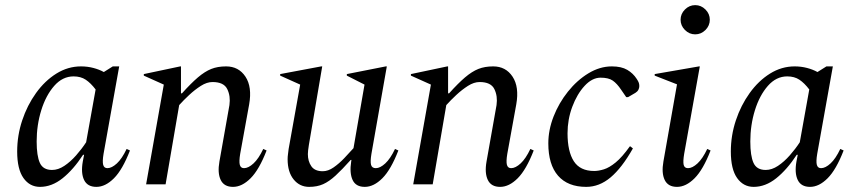

<svg xmlns="http://www.w3.org/2000/svg" viewBox="-20 -719 3331 749"><path d="M136 10Q96 10 71.5 -24.5Q47 -59 47 -128Q47 -190 66.5 -249Q86 -308 120.5 -356Q155 -404 200 -432Q245 -460 296 -460Q321 -460 344 -454Q367 -448 385 -438L420 -460H445L384 -119Q379 -89 382.5 -76Q386 -63 399 -63Q416 -63 436 -81.5Q456 -100 474 -138L487 -132Q458 -57 424.5 -23.5Q391 10 356 10Q321 10 308 -17Q295 -44 303 -89L308 -115H304Q266 -57 224 -23.5Q182 10 136 10ZM123 -167Q123 -111 135.5 -83.5Q148 -56 183 -56Q207 -56 231 -72Q255 -88 277 -113Q299 -138 316 -164L353 -370Q334 -395 314.5 -408Q295 -421 267 -421Q224 -421 191.5 -384Q159 -347 141 -289Q123 -231 123 -167Z M550 0 619 -389 541 -424V-430L683 -460H686V-355H690Q725 -394 752 -417Q779 -440 804 -450Q829 -460 862 -460Q911 -460 937.5 -420Q964 -380 952 -312L917 -119Q912 -89 915.5 -76Q919 -63 932 -63Q949 -63 969 -81.5Q989 -100 1007 -138L1020 -132Q991 -57 957.5 -23.5Q924 10 889 10Q854 10 841 -17Q828 -44 836 -89L875 -309Q880 -344 866.5 -371.5Q853 -399 809 -399Q787 -399 763.5 -384Q740 -369 718 -348.5Q696 -328 679 -309L626 0Z M1186 10Q1149 10 1125.5 -19Q1102 -48 1102 -98Q1102 -108 1103.5 -118Q1105 -128 1106 -138L1151 -389L1073 -424V-430L1233 -460H1237L1185 -154Q1181 -129 1181 -118Q1181 -90 1194.5 -70.5Q1208 -51 1239 -51Q1260 -51 1281.5 -66Q1303 -81 1323 -102Q1343 -123 1359 -141L1402 -389L1333 -424V-430L1485 -460H1489L1429 -119Q1424 -89 1427.5 -76Q1431 -63 1446 -63Q1463 -63 1483 -81.5Q1503 -100 1521 -138L1534 -132Q1505 -57 1471.5 -23.5Q1438 10 1403 10Q1368 10 1355.5 -17Q1343 -44 1350 -89L1351 -95H1348Q1314 -57 1289 -34Q1264 -11 1240.5 -0.5Q1217 10 1186 10Z M1592 0 1661 -389 1583 -424V-430L1725 -460H1728V-355H1732Q1767 -394 1794 -417Q1821 -440 1846 -450Q1871 -460 1904 -460Q1953 -460 1979.5 -420Q2006 -380 1994 -312L1959 -119Q1954 -89 1957.5 -76Q1961 -63 1974 -63Q1991 -63 2011 -81.5Q2031 -100 2049 -138L2062 -132Q2033 -57 1999.5 -23.5Q1966 10 1931 10Q1896 10 1883 -17Q1870 -44 1878 -89L1917 -309Q1922 -344 1908.5 -371.5Q1895 -399 1851 -399Q1829 -399 1805.5 -384Q1782 -369 1760 -348.5Q1738 -328 1721 -309L1668 0Z M2267 10Q2195 10 2157 -33.5Q2119 -77 2119 -160Q2119 -212 2139.5 -264.5Q2160 -317 2195.5 -361.5Q2231 -406 2275.5 -433Q2320 -460 2367 -460Q2404 -460 2427 -446.5Q2450 -433 2464 -411Q2470 -402 2472 -396Q2474 -390 2474 -383Q2474 -376 2470.5 -369Q2467 -362 2459 -357L2430 -340H2423L2403 -369Q2387 -393 2370.5 -404.5Q2354 -416 2323 -416Q2290 -416 2260.5 -384Q2231 -352 2212.5 -302.5Q2194 -253 2194 -199Q2194 -128 2218.5 -90Q2243 -52 2298 -52Q2315 -52 2336 -58.5Q2357 -65 2382 -85.5Q2407 -106 2437 -148H2439L2449 -140Q2406 -64 2362 -27Q2318 10 2267 10Z M2692 -585Q2669 -585 2652 -602Q2635 -619 2635 -642Q2635 -665 2652 -682Q2669 -699 2692 -699Q2715 -699 2732 -682Q2749 -665 2749 -642Q2749 -619 2732 -602Q2715 -585 2692 -585ZM2621 10Q2586 10 2573 -17Q2560 -44 2568 -89L2621 -390L2534 -424V-430L2707 -460H2710L2649 -119Q2644 -89 2647 -76Q2650 -63 2664 -63Q2681 -63 2701 -81.5Q2721 -100 2739 -138L2752 -132Q2723 -57 2689.5 -23.5Q2656 10 2621 10Z M2920 10Q2880 10 2855.5 -24.5Q2831 -59 2831 -128Q2831 -190 2850.5 -249Q2870 -308 2904.5 -356Q2939 -404 2984 -432Q3029 -460 3080 -460Q3105 -460 3128 -454Q3151 -448 3169 -438L3204 -460H3229L3168 -119Q3163 -89 3166.5 -76Q3170 -63 3183 -63Q3200 -63 3220 -81.5Q3240 -100 3258 -138L3271 -132Q3242 -57 3208.5 -23.5Q3175 10 3140 10Q3105 10 3092 -17Q3079 -44 3087 -89L3092 -115H3088Q3050 -57 3008 -23.5Q2966 10 2920 10ZM2907 -167Q2907 -111 2919.5 -83.5Q2932 -56 2967 -56Q2991 -56 3015 -72Q3039 -88 3061 -113Q3083 -138 3100 -164L3137 -370Q3118 -395 3098.5 -408Q3079 -421 3051 -421Q3008 -421 2975.5 -384Q2943 -347 2925 -289Q2907 -231 2907 -167Z"/></svg>

Font: Spectral
Style: Italic
Weight: 400
Italic angle: -10°
Designer: Jean-Baptiste Levee
Foundry: Production Type
Version: Version 2.001